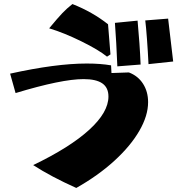

<svg xmlns="http://www.w3.org/2000/svg" viewBox="-20 -850 906 949"><path d="M223 -710Q266 -762 288.5 -785.5Q311 -809 338 -830Q437 -791 514 -730L526 -581L509 -570Q467 -604 381.5 -646Q296 -688 223 -710ZM698 -749 811 -758 836 -546 714 -533Q711 -595 706.5 -656Q702 -717 698 -749ZM548 -737 660 -748Q671 -631 675 -531L560 -522Q558 -576 554.5 -637.5Q551 -699 548 -737ZM144 -34Q325 -121 420.5 -208Q516 -295 516 -373Q516 -417 485.5 -438Q455 -459 393 -459Q285 -459 57 -390L30 -486Q256 -536 409 -536Q477 -536 529 -527L531 -489L617 -492Q662 -475 687 -436Q712 -397 712 -345Q712 -278 668.5 -203Q625 -128 545 -55Q465 18 357 79Q232 23 144 -34Z"/></svg>

Font: Otomanopee
Style: Regular
Weight: 400
Designer: Das Ende der Wildnis
Foundry: Gutenberg Labo
Version: Version 3.000